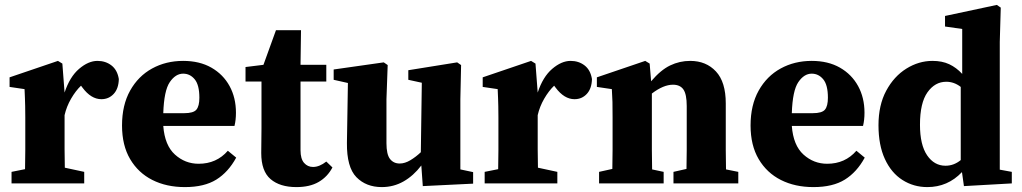

<svg xmlns="http://www.w3.org/2000/svg" viewBox="-20 -747 4163 782"><path d="M27 0V-47L82 -58Q83 -95 83 -137Q83 -179 83 -210V-269Q83 -297 82.5 -315Q82 -333 81.5 -348.5Q81 -364 80 -384L19 -393V-432L216 -499L234 -488L243 -370Q264 -434 302 -466.5Q340 -499 377 -499Q410 -499 434 -480.5Q458 -462 464 -425Q463 -386 443 -364.5Q423 -343 393 -343Q351 -343 316 -390L310 -398Q288 -377 269.5 -345Q251 -313 243 -278V-210Q243 -179 243 -139Q243 -99 244 -64L323 -47V0Z M726 -447Q695 -447 671.5 -412.5Q648 -378 645 -286H730Q768 -286 780 -300.5Q792 -315 792 -349Q792 -401 773 -424Q754 -447 726 -447ZM733 15Q658 15 600.5 -14Q543 -43 510 -99Q477 -155 477 -236Q477 -319 510 -378Q543 -437 599.5 -468Q656 -499 726 -499Q793 -499 841 -471.5Q889 -444 915 -396.5Q941 -349 941 -288Q941 -258 935 -234H645Q651 -155 692.5 -117.5Q734 -80 789 -80Q862 -80 908 -133L942 -105Q910 -46 861 -15.5Q812 15 733 15Z M1187 15Q1120 15 1082 -17.5Q1044 -50 1044 -124Q1044 -150 1044.5 -172.5Q1045 -195 1045 -224V-415H980V-474L1053 -483L1104 -624H1206L1204 -483H1309V-415H1204V-135Q1204 -100 1218.5 -83.5Q1233 -67 1255 -67Q1281 -67 1309 -89L1334 -65Q1314 -27 1278 -6Q1242 15 1187 15Z M1702 11 1696 -73Q1664 -31 1623.5 -8Q1583 15 1535 15Q1471 15 1431.5 -25.5Q1392 -66 1393 -165L1397 -409L1339 -422V-464L1543 -493L1559 -482L1554 -343V-164Q1554 -118 1568.5 -99.5Q1583 -81 1608 -81Q1629 -81 1651.5 -94.5Q1674 -108 1694 -127L1698 -410L1643 -422V-461L1842 -493L1858 -482L1855 -343V-57L1907 -46V1Z M1954 0V-47L2009 -58Q2010 -95 2010 -137Q2010 -179 2010 -210V-269Q2010 -297 2009.5 -315Q2009 -333 2008.5 -348.5Q2008 -364 2007 -384L1946 -393V-432L2143 -499L2161 -488L2170 -370Q2191 -434 2229 -466.5Q2267 -499 2304 -499Q2337 -499 2361 -480.5Q2385 -462 2391 -425Q2390 -386 2370 -364.5Q2350 -343 2320 -343Q2278 -343 2243 -390L2237 -398Q2215 -377 2196.5 -345Q2178 -313 2170 -278V-210Q2170 -179 2170 -139Q2170 -99 2171 -64L2250 -47V0Z M2420 0V-47L2474 -59Q2475 -95 2475 -137Q2475 -179 2475 -210V-268Q2475 -309 2474.5 -331.5Q2474 -354 2472 -384L2411 -393V-432L2608 -499L2626 -488L2632 -416Q2671 -462 2709.5 -480.5Q2748 -499 2791 -499Q2856 -499 2896 -456Q2936 -413 2936 -326V-210Q2936 -177 2936 -135.5Q2936 -94 2937 -57L2987 -47V0H2723V-47L2776 -59Q2777 -95 2777 -136.5Q2777 -178 2777 -210V-315Q2777 -363 2763.5 -382.5Q2750 -402 2721 -402Q2682 -402 2635 -366V-210Q2635 -179 2635 -136.5Q2635 -94 2636 -57L2683 -47V0Z M3286 -447Q3255 -447 3231.5 -412.5Q3208 -378 3205 -286H3290Q3328 -286 3340 -300.5Q3352 -315 3352 -349Q3352 -401 3333 -424Q3314 -447 3286 -447ZM3293 15Q3218 15 3160.5 -14Q3103 -43 3070 -99Q3037 -155 3037 -236Q3037 -319 3070 -378Q3103 -437 3159.5 -468Q3216 -499 3286 -499Q3353 -499 3401 -471.5Q3449 -444 3475 -396.5Q3501 -349 3501 -288Q3501 -258 3495 -234H3205Q3211 -155 3252.5 -117.5Q3294 -80 3349 -80Q3422 -80 3468 -133L3502 -105Q3470 -46 3421 -15.5Q3372 15 3293 15Z M3727 -239Q3727 -157 3756 -114.5Q3785 -72 3831 -72Q3865 -72 3893 -95V-393Q3866 -414 3834 -414Q3788 -414 3757.5 -371Q3727 -328 3727 -239ZM3906 11 3898 -46Q3840 15 3757 15Q3701 15 3655.5 -14Q3610 -43 3584 -99.5Q3558 -156 3558 -237Q3558 -319 3589.5 -377.5Q3621 -436 3671.5 -467.5Q3722 -499 3778 -499Q3817 -499 3846 -485.5Q3875 -472 3899 -446V-629L3829 -639V-682L4040 -727L4056 -716L4052 -576V-56L4101 -47V0Z"/></svg>

Font: Source Serif 4
Style: Bold
Weight: 700
Designer: Frank Grießhammer
Foundry: Adobe
Version: Version 4.005;hotconv 1.1.0;makeotfexe 2.6.0